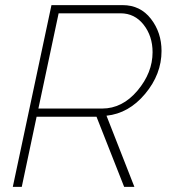

<svg xmlns="http://www.w3.org/2000/svg" viewBox="-20 -730 660 750"><path d="M30 0 181 -710H459Q528 -710 569.5 -656.5Q611 -603 611 -531Q611 -440 547 -363.5Q483 -287 396 -278L505 0H465L357 -274H123L65 0ZM379 -306Q458 -306 517 -376Q576 -446 576 -526Q576 -589 541 -633.5Q506 -678 451 -678H209L130 -306Z"/></svg>

Font: Raleway-v4020 ExtraLight
Style: Italic
Weight: 275
Italic angle: -12°
Designer: Matt McInerney, Pablo Impallari, Rodrigo Fuenzalida
Foundry: Matt McInerney, Pablo Impallari, Rodrigo Fuenzalida
Version: Version 4.020;PS 004.020;hotconv 1.0.88;makeotf.lib2.5.64775